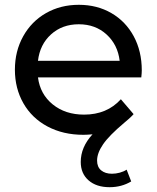

<svg xmlns="http://www.w3.org/2000/svg" viewBox="-20 -555 652 799"><path d="M568 -233H138Q147 -163 199.5 -120.5Q252 -78 330 -78Q425 -78 483 -142L536 -80Q527 -70 514.5 -59Q502 -48 497 -44Q434 9 409 45.5Q384 82 384 113Q384 140 401 154Q418 168 446 168Q462 168 478.5 163.5Q495 159 507 151L526 200Q486 224 436 224Q381 224 348.5 195.5Q316 167 316 119Q316 57 365 4Q341 6 327 6Q243 6 178 -28.5Q113 -63 77.5 -125Q42 -187 42 -265Q42 -342 76.5 -404Q111 -466 171.5 -500.5Q232 -535 308 -535Q384 -535 443.5 -500.5Q503 -466 536.5 -404Q570 -342 570 -262Q570 -251 568 -233ZM138 -302H478Q470 -369 423.5 -411.5Q377 -454 308 -454Q239 -454 192.5 -412Q146 -370 138 -302Z"/></svg>

Font: Idrija
Style: Regular
Weight: 500
Designer: Julieta Ulanovsky
Foundry: Julieta Ulanovsky
Version: Version 7.200